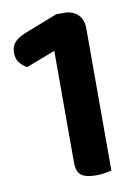

<svg xmlns="http://www.w3.org/2000/svg" viewBox="-76 -689 536 748"><g transform="rotate(-10 191.5 -314.5)"><path d="M52 -454Q37 -462 24 -477Q11 -492 11 -518Q11 -544 26.5 -560Q42 -576 71 -587L199 -637H230Q265 -637 285 -617Q305 -597 305 -562V0Q296 2 279.5 5Q263 8 243 8Q204 8 185.5 -5.5Q167 -19 167 -56V-498Z"/></g></svg>

Font: Baloo Bhaina 2
Style: Bold
Weight: 700
Designer: Yesha Goshar, Manish Minz, Shuchita Grover and Ek Type
Foundry: Ek Type
Version: Version 1.640;hotconv 1.0.111;makeotfexe 2.5.65597; ttfautoh